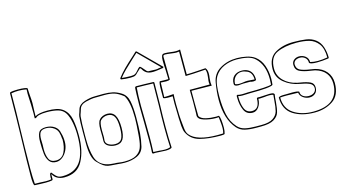

<svg xmlns="http://www.w3.org/2000/svg" viewBox="-85 -1083 2570 1426"><g transform="rotate(-15 1200.0 -370.0)"><path d="M449 -266Q449 -151 407 -73Q365 5 265 5Q236 5 213 -7Q190 -19 178 -43Q176 -41 176 -36Q176 -31 176 -29V-4L175 -1L174 0Q171 0 171 3Q150 7 121 7L78 6Q50 4 35 4Q25 -1 25 -69Q25 -176 31 -386Q32 -426 34 -525Q36 -624 36 -703L39 -709Q57 -715 95 -715Q166 -715 172 -703V-692L174 -656Q178 -614 178 -590Q178 -572 176 -530L175 -489Q204 -507 270 -507Q307 -507 337 -501Q367 -495 389 -478Q427 -448 438 -393.5Q449 -339 449 -266ZM439 -271Q439 -324 430 -370.5Q421 -417 404 -446Q385 -477 349 -487Q313 -497 262 -497Q192 -497 175 -475L165 -476L166 -512Q166 -573 161 -665L162 -691V-699Q133 -705 103 -705Q76 -705 46 -700Q46 -571 41 -411Q40 -375 38 -285Q36 -195 36 -122Q36 -57 40 -6L81 -5Q109 -3 124 -3Q145 -3 166 -6L165 -23Q165 -31 167.5 -43Q170 -55 179 -55Q186 -48 192 -39Q205 -23 217.5 -15Q230 -7 255 -7Q348 -7 393.5 -71Q439 -135 439 -271ZM327 -317Q336 -287 336 -250Q336 -217 322.5 -187.5Q309 -158 286 -139.5Q263 -121 237 -121Q201 -121 183.5 -145.5Q166 -170 162 -205.5Q158 -241 158 -297Q158 -342 171 -366.5Q184 -391 227 -391Q266 -391 294 -371.5Q322 -352 327 -315ZM324 -270Q323 -274 322 -280.5Q321 -287 321 -290Q321 -293 320 -300.5Q319 -308 317 -314Q313 -345 286.5 -364Q260 -383 227 -383Q192 -383 181 -365Q170 -347 170 -312L171 -271L170 -236Q170 -192 183.5 -162Q197 -132 237 -132Q283 -132 303.5 -172.5Q324 -213 324 -270Z M703 -519Q744 -519 775 -512Q806 -505 838 -485Q875 -462 885 -413Q895 -364 895 -291Q895 -215 891.5 -165.5Q888 -116 876 -67Q864 -22 822 -3Q780 16 726 16Q710 16 698.5 15Q687 14 680 13L653 11Q617 9 600 6Q583 3 565 -9Q547 -21 521 -48Q484 -87 484 -196V-290Q484 -366 488 -403Q489 -414 497 -434L504 -457Q515 -490 558 -504Q601 -518 638 -518ZM493 -257V-226Q493 -144 510.5 -87Q528 -30 588 -9Q603 -4 619.5 -2Q636 0 652 1Q658 1 667 1.5Q676 2 688 4Q705 7 727 7Q787 7 818 -11.5Q849 -30 860.5 -59.5Q872 -89 876 -136L878 -157Q885 -241 885 -286Q885 -410 852 -461Q814 -491 784.5 -500Q755 -509 711 -509L639 -508Q608 -508 565.5 -497Q523 -486 514 -454L507 -432Q499 -412 498 -401Q493 -354 493 -257ZM770 -242Q770 -182 752.5 -154Q735 -126 695 -126Q663 -126 638.5 -140.5Q614 -155 614 -181L615 -212L614 -267Q614 -325 631 -342Q641 -355 658 -362Q675 -369 693 -369Q733 -369 751.5 -338Q770 -307 770 -242ZM625 -207Q625 -201 624 -194.5Q623 -188 623 -181Q623 -160 644.5 -148Q666 -136 694 -136Q731 -136 745 -161.5Q759 -187 759 -244Q759 -306 743 -332Q727 -358 692 -358Q677 -358 662.5 -352Q648 -346 638 -335Q624 -321 624 -261Z M1153 -586Q1121 -581 1103 -581Q1071 -581 1053.5 -592.5Q1036 -604 1025 -625L1017 -633Q1008 -626 989 -607Q978 -594 967.5 -588.5Q957 -583 930 -583Q891 -583 858 -589L855 -598Q881 -632 911 -662Q941 -692 986 -732L1017 -761Q1019 -760 1024 -760L1187 -598L1183 -590Q1173 -590 1153 -586ZM1070 -700 1020 -750 981 -714Q937 -673 913 -649.5Q889 -626 867 -598Q899 -594 936 -594Q959 -594 970 -600.5Q981 -607 992 -621Q1006 -638 1014 -643H1020Q1029 -637 1045 -617L1059 -601L1068 -595Q1108 -593 1128 -593Q1135 -593 1140 -594Q1145 -595 1149 -596L1171 -599Q1120 -649 1070 -700ZM1090 -332Q1087 -247 1087 -161Q1087 -75 1091 -6Q1091 1 1076.5 4.5Q1062 8 1045 8Q1031 8 1003 6Q975 4 965 4Q951 4 946 5L940 -1Q943 -35 943 -103L942 -236Q940 -326 940 -371Q940 -393 941.5 -450.5Q943 -508 946 -508V-505L951 -511L1018 -510Q1064 -508 1087 -508L1092 -503Q1092 -446 1090 -332ZM1080 -330Q1082 -442 1082 -498Q1060 -498 1018 -500L956 -501Q951 -442 951 -361Q951 -320 953 -242L954 -122Q954 -65 951 -6Q965 -6 995 -4Q1019 -1 1042 -1Q1064 -1 1081 -8Q1077 -76 1077 -161Q1077 -246 1080 -330Z M1427 -503Q1448 -505 1486 -507Q1500 -492 1500 -462Q1500 -446 1497 -429Q1495 -407 1495 -397Q1495 -387 1496 -382L1498 -370L1342 -372V-275Q1342 -210 1343 -177Q1356 -156 1392 -147.5Q1428 -139 1468 -139Q1485 -139 1492 -140Q1504 -116 1504 -44Q1504 -19 1497 2Q1490 6 1467 6Q1374 6 1308.5 -11Q1243 -28 1214 -86Q1205 -103 1202 -137.5Q1199 -172 1198.5 -199Q1198 -226 1198 -232Q1196 -286 1196 -312Q1196 -350 1197 -369Q1188 -368 1175.5 -368Q1163 -368 1158 -368Q1132 -368 1125 -375V-385V-428Q1125 -497 1134 -501Q1145 -500 1166 -500H1199Q1199 -521 1197 -569Q1194 -607 1194 -644Q1194 -667 1199 -680Q1204 -693 1221 -693Q1234 -693 1244.5 -692Q1255 -691 1262 -690Q1290 -686 1305 -686Q1321 -686 1329 -688L1340 -690V-499Q1369 -499 1427 -503ZM1308 -675Q1294 -675 1266 -679Q1236 -683 1223 -683Q1213 -683 1210 -679.5Q1207 -676 1207 -669L1208 -582Q1209 -553 1209 -495Q1202 -488 1180 -488Q1168 -488 1158 -489Q1148 -490 1138 -490L1135 -379Q1166 -379 1208 -383Q1206 -357 1206 -302Q1206 -216 1214 -148Q1215 -141 1216.5 -123.5Q1218 -106 1222 -92Q1226 -78 1234 -68Q1285 -4 1445 -4Q1475 -4 1488 -5Q1494 -25 1494 -45Q1494 -67 1491 -93.5Q1488 -120 1487 -130Q1481 -129 1465 -129Q1420 -129 1375.5 -142.5Q1331 -156 1331 -185L1332 -204L1333 -293Q1333 -343 1332 -362Q1331 -381 1332 -382H1485Q1483 -392 1483 -398Q1483 -413 1486 -429Q1486 -434 1487.5 -445Q1489 -456 1489 -464Q1489 -485 1483 -497L1438 -494Q1424 -493 1389.5 -491Q1355 -489 1329 -489V-677Q1315 -675 1308 -675Z M1797 -191 1803 -197Q1808 -196 1820 -196Q1831 -196 1857 -198Q1883 -200 1895 -200Q1911 -200 1920 -198Q1929 -196 1933 -188Q1929 -169 1927 -130Q1923 -79 1914 -50Q1905 -21 1872.5 -1.5Q1840 18 1774 18H1736Q1686 18 1650 9.5Q1614 1 1590 -26Q1520 -107 1520 -252Q1520 -314 1532 -384Q1543 -451 1600 -485Q1657 -519 1730 -519Q1765 -519 1803 -511Q1841 -503 1867 -484Q1904 -456 1921 -408.5Q1938 -361 1938 -306Q1938 -282 1935 -259Q1918 -242 1757 -242Q1741 -242 1732 -241L1699 -240Q1679 -240 1667 -244V-233Q1667 -182 1683 -146Q1699 -110 1739 -110Q1797 -110 1797 -191ZM1665 -255Q1674 -250 1699 -250Q1715 -250 1726 -251Q1737 -252 1743 -252Q1896 -252 1925 -263Q1927 -291 1927 -305Q1927 -414 1867 -471Q1845 -493 1807 -501.5Q1769 -510 1727 -510Q1673 -510 1627 -489.5Q1581 -469 1556 -427Q1541 -400 1536 -362Q1531 -324 1531 -278Q1531 -198 1544 -138Q1557 -78 1597 -33Q1619 -8 1653.5 0Q1688 8 1736 8H1780Q1840 8 1869.5 -12.5Q1899 -33 1907 -63Q1915 -93 1918 -141Q1920 -173 1922 -186Q1911 -190 1893 -190Q1873 -190 1852 -187Q1826 -185 1817 -185L1807 -186Q1807 -150 1788 -123.5Q1769 -97 1741 -97Q1694 -97 1675.5 -138.5Q1657 -180 1657 -232V-250Q1664 -255 1665 -255ZM1806 -320Q1791 -320 1781 -324H1726Q1699 -321 1690 -321Q1658 -321 1658 -340Q1658 -379 1681 -399.5Q1704 -420 1741 -420Q1766 -420 1786 -410Q1827 -389 1827 -329Q1827 -324 1820.5 -322Q1814 -320 1806 -320ZM1668 -336Q1680 -330 1697 -330Q1708 -330 1716.5 -331Q1725 -332 1731 -333Q1748 -336 1764 -336Q1775 -336 1793 -334Q1809 -332 1817 -332Q1817 -384 1781 -401Q1757 -412 1738 -412Q1708 -412 1688 -391Q1668 -370 1668 -336Z M2299 -334Q2245 -334 2239 -348V-349Q2239 -373 2222.5 -387Q2206 -401 2183 -401Q2164 -401 2150 -392.5Q2136 -384 2133 -366Q2133 -330 2159.5 -317Q2186 -304 2236 -297Q2267 -292 2271 -291Q2326 -277 2356 -240.5Q2386 -204 2386 -153Q2386 -58 2326.5 -18.5Q2267 21 2186 21Q2087 21 2021.5 -21Q1956 -63 1956 -156Q1965 -165 1999 -165H2015L2060 -166Q2106 -166 2114 -158V-154L2117 -153H2114Q2116 -132 2133.5 -120.5Q2151 -109 2175 -109Q2201 -109 2216.5 -121.5Q2232 -134 2232 -155Q2232 -182 2204.5 -194Q2177 -206 2134 -213Q2065 -225 2015.5 -266Q1966 -307 1966 -370Q1966 -457 2025.5 -491.5Q2085 -526 2166 -526Q2223 -526 2264 -520Q2305 -514 2335 -491Q2365 -468 2378 -429Q2391 -390 2391 -346L2387 -341Q2338 -334 2299 -334ZM2381 -350Q2381 -420 2353.5 -456Q2326 -492 2284.5 -503.5Q2243 -515 2187 -515Q2097 -515 2037 -487.5Q1977 -460 1977 -371Q1977 -317 2016 -278Q2055 -239 2117 -226L2138 -222Q2184 -215 2212 -202.5Q2240 -190 2240 -158Q2240 -128 2222 -112.5Q2204 -97 2179 -97Q2152 -97 2129.5 -113Q2107 -129 2104 -153Q2046 -155 2016 -155Q1982 -155 1966 -153Q1966 -69 2027.5 -28.5Q2089 12 2176 12Q2374 12 2374 -152Q2374 -199 2348 -232.5Q2322 -266 2269 -281Q2265 -282 2234 -287Q2183 -294 2153 -309Q2123 -324 2123 -362Q2123 -385 2140 -398.5Q2157 -412 2180 -412Q2207 -412 2228 -395.5Q2249 -379 2249 -350Q2276 -343 2307 -343Q2339 -343 2381 -350Z"/></g></svg>

Font: Londrina Outline
Style: Regular
Weight: 400
Designer: Marcelo Magalhaes
Foundry: Marcelo Magalhães
Version: Version 1.002